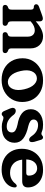

<svg xmlns="http://www.w3.org/2000/svg" viewBox="866 -1392 538 2310"><g transform="rotate(90 1135.0 -237.0)"><path d="M237 -448.5V-398.5Q290 -445 334 -465.5Q378 -486 417 -486Q481 -486 521.5 -444.5Q562 -403 562 -336V-109.5Q562 -89 567.2 -80.2Q572.5 -71.5 582 -67.5L596 -62.5Q607 -56.5 613 -49.2Q619 -42 619 -30.5Q619 0 584 0H399Q367 0 367 -30.5Q367 -49 386 -59L401.5 -64.5Q411.5 -69 416.2 -78.2Q421 -87.5 421 -109.5V-301Q421 -342.5 400.2 -364.5Q379.5 -386.5 344.5 -386.5Q321.5 -386.5 295.2 -375.8Q269 -365 241 -340L237 -337V-109.5Q237 -87.5 241.8 -78.2Q246.5 -69 256.5 -64.5L271.5 -59Q290.5 -49 290.5 -30.5Q290.5 0 258.5 0H74Q39 0 39 -30.5Q39 -50.5 61.5 -62.5L76 -67.5Q85.5 -72 90.8 -80.8Q96 -89.5 96 -109.5V-338Q96 -356 90.5 -363.2Q85 -370.5 75.5 -374L52.5 -376Q31 -385 31 -404Q31 -426 61.5 -437.5L147 -468.5Q165.5 -475 178.8 -479.2Q192 -483.5 205 -483.5Q220 -483.5 228.5 -473.8Q237 -464 237 -448.5Z M946.5 -486Q1024.5 -486 1083 -454Q1141.5 -422 1174.2 -365.8Q1207 -309.5 1207 -235.5Q1207 -164.5 1173.2 -108.5Q1139.5 -52.5 1079.8 -20Q1020 12.5 941.5 12.5Q863.5 12.5 805 -19.2Q746.5 -51 713.8 -108Q681 -165 681 -240Q681 -309.5 714.5 -365Q748 -420.5 807.8 -453.2Q867.5 -486 946.5 -486ZM986 -64.5Q1032 -74 1052.2 -126.8Q1072.5 -179.5 1054.5 -258.5Q1035.5 -342 994.2 -381Q953 -420 905 -410Q858.5 -400.5 837.2 -349Q816 -297.5 834.5 -216Q853 -131.5 895.2 -93Q937.5 -54.5 986 -64.5Z M1484.5 -426Q1452.5 -426 1435.2 -410.8Q1418 -395.5 1418 -373Q1418 -347 1439.8 -332.2Q1461.5 -317.5 1495.5 -309Q1595 -287.5 1646.2 -248Q1697.5 -208.5 1697.5 -143.5Q1697.5 -75.5 1649.8 -32.5Q1602 10.5 1505 10.5Q1466 10.5 1439.2 0.5Q1412.5 -9.5 1397 -9.5Q1382.5 -9.5 1374.2 1Q1366 11.5 1352 11.5Q1327.5 11.5 1314 -22L1284.5 -91Q1274 -116.5 1279.5 -133.5Q1285 -150.5 1300.5 -156Q1315 -160.5 1331.8 -154.5Q1348.5 -148.5 1360.5 -133.5Q1387.5 -95 1422.5 -72Q1457.5 -49 1500 -49Q1538 -49 1555.8 -66.2Q1573.5 -83.5 1573.5 -110Q1573.5 -138 1548.2 -153.8Q1523 -169.5 1480 -178.5Q1389.5 -193.5 1341.8 -233Q1294 -272.5 1294 -340Q1294 -404 1344.8 -445Q1395.5 -486 1478 -486Q1527.5 -486 1552.5 -476Q1577.5 -466 1587 -466Q1601 -466 1610.8 -476Q1620.5 -486 1633 -486Q1642.5 -486 1651 -479.2Q1659.5 -472.5 1663.5 -456L1686 -381.5Q1691.5 -361 1688.8 -342.5Q1686 -324 1669 -319.5Q1643 -312.5 1617 -349.5Q1593.5 -386 1559.5 -406Q1525.5 -426 1484.5 -426Z M2235 -304Q2235 -235 2158.5 -235H1900.5Q1909.5 -163 1952.2 -126Q1995 -89 2059 -89Q2103.5 -89 2136.8 -107.5Q2170 -126 2189 -153Q2206 -170.5 2216.5 -169.5Q2235 -168.5 2235 -145Q2234 -104 2207.2 -68Q2180.5 -32 2132.5 -9.8Q2084.5 12.5 2020 12.5Q1943.5 12.5 1887.5 -18.2Q1831.5 -49 1800.8 -103.8Q1770 -158.5 1770 -230Q1770 -303.5 1800.5 -361.2Q1831 -419 1888 -452.5Q1945 -486 2025 -486Q2088 -486 2135.2 -462Q2182.5 -438 2208.8 -396.8Q2235 -355.5 2235 -304ZM2005 -415Q1960.5 -415 1930.8 -381Q1901 -347 1898 -284H2060.5Q2093 -284 2093 -314Q2093 -361.5 2068 -388.2Q2043 -415 2005 -415Z"/></g></svg>

Font: Fraunces 9pt S100 SemiBold
Style: Regular
Weight: 600
Version: Version 1.000; ttfautohint (v1.8.3)